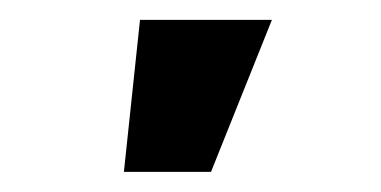

<svg xmlns="http://www.w3.org/2000/svg" viewBox="-20 -787 381 192"><path d="M103.9 -615.1 120 -767.1H251.9L191 -615.1Z"/></svg>

Font: Inter Variable LoSnoCo
Style: Regular
Weight: 400
Designer: Rasmus Andersson
Foundry: rsms
Version: Version 4.000;git-a52131595; featfreeze: case,dlig,ss01,ss02